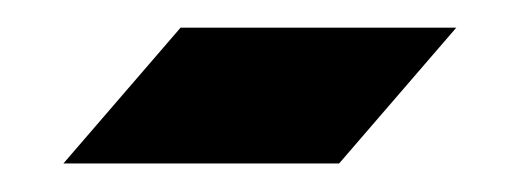

<svg xmlns="http://www.w3.org/2000/svg" viewBox="-20 -189 377 136"><path d="M220.2 -73.2H24.9L107.9 -169.4H303.2Z"/></svg>

Font: XB Khoramshahr
Style: Regular
Weight: 400
Designer: Behnam
Foundry: Irmug
Version: Version 8.005 2009